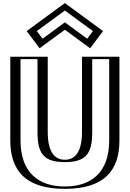

<svg xmlns="http://www.w3.org/2000/svg" viewBox="-20 -1186 825 1221"><path d="M526.5 -825H714.5V-293C714.5 -89 602.5 15 392.5 15C182.5 15 70.5 -89 70.5 -293V-825H258.5V-348C258.5 -210 300.5 -170 392.5 -170C484.5 -170 526.5 -210 526.5 -348ZM171.5 -990 239.5 -899 392.5 -1011 545.5 -899 613.5 -990 392.5 -1152ZM541.5 -810H699.5V-293C699.5 -96.8 596 0 392.5 0C189 0 85.5 -96.8 85.5 -293V-810H243.5V-348C243.5 -205.9 291.9 -155 392.5 -155C493.1 -155 541.5 -205.9 541.5 -348ZM192.6 -986.9 392.5 -1133.4 592.4 -986.9 542.4 -919.9 392.5 -1029.6 242.6 -919.9ZM541.5 -810V-348C541.5 -205.9 493.1 -155 392.5 -155C291.9 -155 243.5 -205.9 243.5 -348V-810H85.5V-293C85.5 -96.8 189 0 392.5 0C596 0 699.5 -96.8 699.5 -293V-810ZM192.6 -986.9 242.6 -919.9 392.5 -1029.6 542.4 -919.9 592.4 -986.9 392.5 -1133.4ZM526.5 -825V-348C526.5 -210.2 484.1 -170 392.5 -170C300.8 -170 258.5 -210.2 258.5 -348V-825H70.5V-293C70.5 -89.1 182.6 15 392.5 15C602.4 15 714.5 -89.1 714.5 -293V-825ZM171.5 -990 392.5 -1152 613.5 -990 545.5 -899 392.5 -1011 239.5 -899ZM566.5 -810H674.5V-293C674.5 -85.9 556.6 0 392.5 0C228.4 0 110.5 -85.9 110.5 -293V-810H218.5V-348C218.5 -215.4 252.1 -155 392.5 -155C532.9 -155 566.5 -215.4 566.5 -348ZM214.2 -988.4 392.5 -1119.1 570.8 -988.4 534.5 -939.9 392.5 -1043.9 250.5 -939.9ZM501.5 -825V-348C501.5 -200.5 443.4 -170 392.5 -170C341.5 -170 283.5 -200.5 283.5 -348V-825H45.5V-293C45.5 -99.9 143.5 15 392.5 15C641.5 15 739.5 -99.9 739.5 -293V-825ZM149.8 -988.5 231.7 -879 392.5 -996.7 553.3 -879 635.2 -988.5 392.5 -1166.3Z"/></svg>

Font: Hussar Outliner
Style: Regular
Weight: 700
Foundry: Cannot Into Space Fonts
Version: Version 0.92